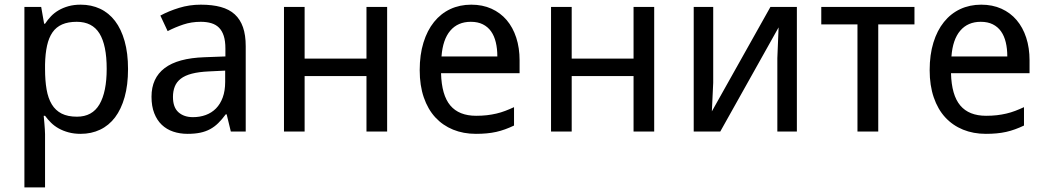

<svg xmlns="http://www.w3.org/2000/svg" viewBox="-20 -566 4499 826"><path d="M327.1 9.8Q298.3 9.8 274.9 3.4Q251.5 -2.9 232.7 -13.4Q213.9 -23.9 199.5 -38.1Q185.1 -52.2 173.8 -67.9H168Q169.4 -51.3 170.9 -36.1Q171.9 -23.4 172.9 -10Q173.8 3.4 173.8 11.2V240.2H85V-536.1H157.2L169.9 -463.9H173.8Q185.1 -481 199.2 -495.8Q213.4 -510.7 232.2 -521.7Q251 -532.7 274.4 -539.3Q297.9 -545.9 327.1 -545.9Q373 -545.9 410.6 -528.3Q448.2 -510.7 474.9 -475.8Q501.5 -440.9 516.1 -389.2Q530.8 -337.4 530.8 -269Q530.8 -200.2 516.1 -148.2Q501.5 -96.2 474.9 -61Q448.2 -25.9 410.6 -8.1Q373 9.8 327.1 9.8ZM310.1 -472.2Q272.9 -472.2 247.3 -460.9Q221.7 -449.7 205.8 -426.8Q189.9 -403.8 182.4 -369.6Q174.8 -335.4 173.8 -289.1V-269Q173.8 -219.7 180.4 -181.4Q187 -143.1 202.9 -116.9Q218.8 -90.8 245.1 -77.4Q271.5 -64 311 -64Q377 -64 408 -117.2Q439 -170.4 439 -270Q439 -371.6 408 -421.9Q377 -472.2 310.1 -472.2Z M973.1 0 955.1 -74.2H951.2Q935.1 -52.2 918.9 -36.4Q902.8 -20.5 883.8 -10.3Q864.7 0 841.3 4.9Q817.9 9.8 787.1 9.8Q753.4 9.8 725.1 0.2Q696.8 -9.3 676 -29.1Q655.3 -48.8 643.6 -78.9Q631.8 -108.9 631.8 -149.9Q631.8 -230 688.2 -272.9Q744.6 -315.9 859.9 -319.8L949.7 -323.2V-356.9Q949.7 -389.6 942.6 -411.6Q935.5 -433.6 922.1 -447Q908.7 -460.4 888.9 -466.3Q869.1 -472.2 843.8 -472.2Q803.2 -472.2 768.3 -460.4Q733.4 -448.7 701.2 -432.1L669.9 -499Q706.1 -518.6 750.5 -532.2Q794.9 -545.9 843.8 -545.9Q893.6 -545.9 929.9 -535.9Q966.3 -525.9 990 -504.2Q1013.7 -482.4 1025.4 -448.7Q1037.1 -415 1037.1 -367.2V0ZM810.1 -62Q839.8 -62 865.2 -71.3Q890.6 -80.6 909.2 -99.4Q927.7 -118.2 938.2 -146.7Q948.7 -175.3 948.7 -213.9V-262.2L878.9 -258.8Q835 -256.8 805.2 -249Q775.4 -241.2 757.6 -227.3Q739.7 -213.4 731.9 -193.6Q724.1 -173.8 724.1 -148.9Q724.1 -104 747.8 -83Q771.5 -62 810.1 -62Z M1290.5 -536.1V-314H1556.6V-536.1H1645.5V0H1556.6V-238.8H1290.5V0H1201.7V-536.1Z M2027.3 9.8Q1973.6 9.8 1929.2 -8.3Q1884.8 -26.4 1852.8 -61Q1820.8 -95.7 1803.2 -147Q1785.6 -198.2 1785.6 -264.2Q1785.6 -330.6 1801.8 -382.8Q1817.9 -435.1 1847.2 -471.4Q1876.5 -507.8 1917.2 -526.9Q1958 -545.9 2007.3 -545.9Q2055.7 -545.9 2094.2 -528.6Q2132.8 -511.2 2159.7 -479.7Q2186.5 -448.2 2200.9 -404.1Q2215.3 -359.9 2215.3 -306.2V-251H1877.4Q1879.9 -156.7 1917.2 -112.3Q1954.6 -67.9 2028.3 -67.9Q2053.2 -67.9 2074.5 -70.3Q2095.7 -72.8 2115.5 -77.4Q2135.3 -82 2153.8 -89.1Q2172.4 -96.2 2191.4 -105V-25.9Q2171.9 -16.6 2153.1 -9.8Q2134.3 -2.9 2114.5 1.5Q2094.7 5.9 2073.5 7.8Q2052.2 9.8 2027.3 9.8ZM2005.4 -472.2Q1949.7 -472.2 1917.2 -434.1Q1884.8 -396 1879.4 -323.2H2119.6Q2119.6 -356.4 2113 -384Q2106.4 -411.6 2092.5 -431.2Q2078.6 -450.7 2057.1 -461.4Q2035.6 -472.2 2005.4 -472.2Z M2439.5 -536.1V-314H2705.6V-536.1H2794.4V0H2705.6V-238.8H2439.5V0H2350.6V-536.1Z M3048.3 -536.1V-210L3042.5 -86.9L3294.4 -536.1H3408.2V0H3324.2V-315.9L3329.6 -448.2L3078.6 0H2964.4V-536.1Z M3914.1 -460.9H3758.3V0H3668.9V-460.9H3513.2V-536.1H3914.1Z M4221.2 9.8Q4167.5 9.8 4123 -8.3Q4078.6 -26.4 4046.6 -61Q4014.6 -95.7 3997.1 -147Q3979.5 -198.2 3979.5 -264.2Q3979.5 -330.6 3995.6 -382.8Q4011.7 -435.1 4041 -471.4Q4070.3 -507.8 4111.1 -526.9Q4151.9 -545.9 4201.2 -545.9Q4249.5 -545.9 4288.1 -528.6Q4326.7 -511.2 4353.5 -479.7Q4380.4 -448.2 4394.8 -404.1Q4409.2 -359.9 4409.2 -306.2V-251H4071.3Q4073.7 -156.7 4111.1 -112.3Q4148.4 -67.9 4222.2 -67.9Q4247.1 -67.9 4268.3 -70.3Q4289.6 -72.8 4309.3 -77.4Q4329.1 -82 4347.7 -89.1Q4366.2 -96.2 4385.3 -105V-25.9Q4365.7 -16.6 4346.9 -9.8Q4328.1 -2.9 4308.3 1.5Q4288.6 5.9 4267.3 7.8Q4246.1 9.8 4221.2 9.8ZM4199.2 -472.2Q4143.6 -472.2 4111.1 -434.1Q4078.6 -396 4073.2 -323.2H4313.5Q4313.5 -356.4 4306.9 -384Q4300.3 -411.6 4286.4 -431.2Q4272.5 -450.7 4251 -461.4Q4229.5 -472.2 4199.2 -472.2Z"/></svg>

Font: Genotype
Style: Regular
Weight: 400
Foundry: Ascender Corporation
Version: Version 1.00